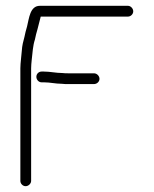

<svg xmlns="http://www.w3.org/2000/svg" viewBox="-20 -659 528 660"><path d="M123 -376H131C152 -376 171 -371 192 -371C199 -370 207 -370 215 -370H303C313 -370 322 -378 322 -388C322 -398 313 -407 303 -407H215C208 -407 201 -407 194 -408C173 -408 152 -413 131 -413H123C113 -413 105 -405 105 -395C105 -385 113 -376 123 -376ZM87 -37V-424C87 -433 88 -443 89 -453C92 -479 93 -502 100 -523L104 -541L109 -559C112 -572 117 -590 120 -602H420C429 -602 438 -610 438 -620C438 -630 429 -639 420 -639H117C83 -639 80 -596 73 -568L68 -550L64 -532C60 -518 56 -502 55 -485C54 -468 50 -443 50 -424V-37C50 -28 58 -19 68 -19C78 -19 87 -28 87 -37Z"/></svg>

Font: Electronic
Style: SeLt
Weight: 300
Version: Version 1.011